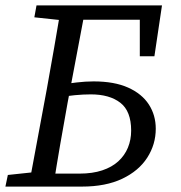

<svg xmlns="http://www.w3.org/2000/svg" viewBox="-20 -690 668 710"><path d="M133 0 140 -48H274Q322 -48 358 -60Q394 -72 417.5 -93.5Q441 -115 453 -144Q465 -173 465 -207Q465 -279 425 -310Q385 -341 316 -341Q288 -341 256.5 -338Q225 -335 194 -329L201 -376Q229 -381 262.5 -385Q296 -389 326 -389Q403 -389 454 -366Q505 -343 530.5 -303.5Q556 -264 556 -214Q556 -156 524.5 -107Q493 -58 432 -29Q371 0 283 0ZM497 -482V-664L533 -617H244L252 -670H579L551 -482ZM86 0 153 -360Q167 -437 180.5 -515Q194 -593 207 -670H298L230 -310Q216 -233 202.5 -155Q189 -77 177 0ZM0 0 9 -43 131 -56H138L129 0ZM107 -626 115 -670H249L240 -613H229Z"/></svg>

Font: Source Serif 4 18pt
Style: Italic
Weight: 400
Italic angle: -12°
Designer: Frank Grießhammer
Foundry: Adobe Systems Incorporated
Version: Version 4.004;hotconv 1.0.116;makeotfexe 2.5.65601